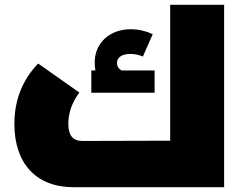

<svg xmlns="http://www.w3.org/2000/svg" viewBox="-20 -781 1025 801"><path d="M690 -761V-194L324 -193C284 -193 265 -216 265 -265C265 -307 279 -352 311 -395L139 -516C75 -449 40 -366 40 -264C40 -100 130 0 287 0H915V-761ZM625 -487H487C475 -494 468 -505 468 -519C468 -542 490 -556 524 -556C544 -556 564 -551 576 -545L617 -638C589 -652 556 -659 525 -659C437 -659 375 -601 375 -520C375 -509 376 -498 378 -487H361V-394H625Z"/></svg>

Font: Montserrat-Arabic Black
Style: Regular
Weight: 900
Designer: Mohamed Gaber
Foundry: Kief Type Foundry
Version: Version 5.008;PS 005.008;hotconv 1.0.88;makeotf.lib2.5.64775